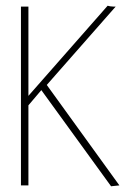

<svg xmlns="http://www.w3.org/2000/svg" viewBox="-20 -646 478 669"><path d="M367 3 124 -332 79 -279V0H53V-623H79V-312L355 -626Q358 -625 364 -624Q370 -623 375 -623H383L143 -350L396 0Z"/></svg>

Font: Inconsolata SemiCondensed ExtraLight
Style: Regular
Weight: 200
Width: 4
Monospace: yes
Designer: Raph Levien, Cyreal, Brenton Simpson
Foundry: Raph Levien, Cyreal, Google
Version: Version 3.100; ttfautohint (v1.8.4.7-5d5b)